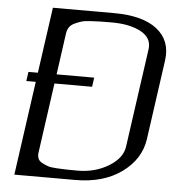

<svg xmlns="http://www.w3.org/2000/svg" viewBox="-53 -799 772 849"><g transform="rotate(5 333.0 -375.0)"><path d="M523.4 -167 585 -604.5Q591.8 -654.3 542.5 -681.2Q493.2 -708 412.1 -708Q377.9 -708 361.3 -707.5Q344.7 -707 317.9 -705.6Q291 -704.1 277.3 -699.7Q263.7 -695.3 248 -688Q232.4 -680.7 224.6 -668.5Q216.8 -656.2 214.8 -639.6L189.5 -458H356.4L350.6 -417H183.6L140.6 -110.4Q137.7 -93.8 142.1 -81.5Q146.5 -69.3 160.2 -62Q173.8 -54.7 186.5 -50.3Q199.2 -45.9 225.1 -44.4Q251 -43 267.6 -42.5Q284.2 -42 318.4 -42Q396.5 -42 456.5 -78.6Q516.6 -115.2 523.4 -167ZM612.3 -208Q599.6 -118.2 518.6 -59.1Q437.5 0 312.5 0H42L100.6 -417H58.6L64.5 -458H106.4L147.5 -750H418Q546.9 -750 610.4 -699.7Q673.8 -649.4 662.1 -562.5Z"/></g></svg>

Font: okolaks
Style: RegularItalic
Weight: 500
Italic angle: -8°
Version: Version 000.6.0